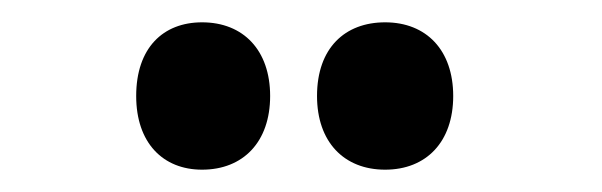

<svg xmlns="http://www.w3.org/2000/svg" viewBox="-20 -767 539 172"><path d="M102 -681C102 -639 126 -615 161 -615C198 -615 222 -640 222 -681C222 -722 198 -747 161 -747C126 -747 102 -724 102 -681ZM264 -681C264 -640 288 -615 325 -615C362 -615 386 -640 386 -681C386 -722 362 -747 325 -747C289 -747 264 -724 264 -681Z"/></svg>

Font: Noto Sans Malayalam ExtraCondensed
Style: Bold
Weight: 700
Width: 2
Designer: Jelle Bosma - Monotype Design Team
Foundry: Monotype Imaging Inc.
Version: Version 2.104